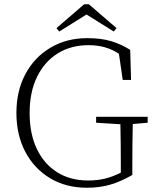

<svg xmlns="http://www.w3.org/2000/svg" viewBox="-20 -867 724 901"><path d="M388 14Q289 14 214.5 -31Q140 -76 98.5 -155Q57 -234 57 -337Q57 -440 99 -519Q141 -598 216.5 -643Q292 -688 390 -688Q454 -688 501 -674Q548 -660 591 -633L595 -492H556L538 -615Q507 -635 472.5 -645Q438 -655 395 -655Q313 -655 251 -616.5Q189 -578 154 -506.5Q119 -435 119 -337Q119 -239 153 -168Q187 -97 248.5 -58.5Q310 -20 394 -20Q437 -20 473.5 -29Q510 -38 547 -57V-95Q547 -142 546.5 -189.5Q546 -237 545 -284L431 -291V-319H673V-291L603 -285Q602 -242 601.5 -196Q601 -150 601 -95V-46Q547 -15 497.5 -0.5Q448 14 388 14ZM397 -847 527 -735 514 -719 386 -799 258 -719 245 -735 375 -847Z"/></svg>

Font: Source Serif Pro Light
Style: Regular
Weight: 300
Designer: Frank Grießhammer
Foundry: Adobe Systems Incorporated
Version: Version 3.001;hotconv 1.0.111;makeotfexe 2.5.65597